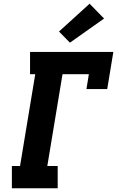

<svg xmlns="http://www.w3.org/2000/svg" viewBox="-20 -1015 640 1035"><path d="M44 0V-120H88L170 -615H142V-735H591L558 -535H446L459 -615H317L235 -120H291V0ZM357 -785 298 -845 463 -995 541 -915Z"/></svg>

Font: Iosevka Etoile Heavy Oblique
Style: Regular
Weight: 900
Italic angle: -9°
Designer: Belleve Invis
Foundry: Belleve Invis
Version: Version 15.5.2; ttfautohint (v1.8.4)